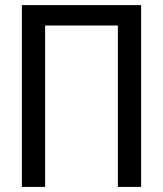

<svg xmlns="http://www.w3.org/2000/svg" viewBox="-20 -734 640 754"><path d="M534.2 0H442.9V-633.8H157.2V0H65.9V-713.9H534.2Z"/></svg>

Font: WenQuanYi Micro Hei Mono
Style: Regular
Weight: 400
Foundry: Ascender Corporation
Version: Version 0.2.0-beta